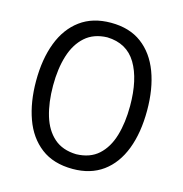

<svg xmlns="http://www.w3.org/2000/svg" viewBox="-109 -834 904 947"><g transform="rotate(15 342.5 -361.0)"><path d="M345.2 11.2Q246.6 11.2 183.1 -37.4Q119.6 -85.9 89.4 -170.2Q59.1 -254.4 59.1 -361.8Q59.1 -473.6 91.1 -557.4Q123 -641.1 186.3 -687.7Q249.5 -734.4 342.8 -734.4Q437.5 -734.4 500.2 -687.5Q563 -640.6 594.5 -556.6Q626 -472.7 626 -361.8Q626 -248 593.8 -164.1Q561.5 -80.1 498.8 -34.4Q436 11.2 345.2 11.2ZM343.3 -63.5Q413.6 -65.4 456.5 -104.2Q499.5 -143.1 519.3 -209.7Q539.1 -276.4 539.1 -361.8Q539.1 -498 491.5 -577.6Q443.8 -657.2 343.3 -660.2Q274.4 -658.2 231 -619.6Q187.5 -581.1 166.7 -514.6Q146 -448.2 146 -361.8Q146 -275.4 166 -208.7Q186 -142.1 229.5 -103.8Q272.9 -65.4 343.3 -63.5Z"/></g></svg>

Font: Pinar DS4-Regular
Style: Regular
Weight: 400
Designer: Amin Abedi
Version: Version 2.000